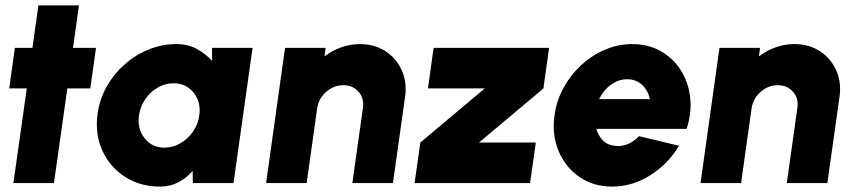

<svg xmlns="http://www.w3.org/2000/svg" viewBox="-20 -677 3190 710"><path d="M314 -350H229L179.5 0H29.5L79 -350H14L35 -500H100L122 -657H272L250 -500H335Z M764 -500H914L843.5 0H693L692.5 -45Q670 -19 639.8 -3Q609.5 13 572 13Q497.5 13 441.5 -23.5Q385.5 -60 358 -121.2Q330.5 -182.5 341 -257Q348.5 -310.5 374.8 -357Q401 -403.5 440.8 -438.8Q480.5 -474 529.8 -494Q579 -514 632 -514Q675 -514 707.5 -496.2Q740 -478.5 764.5 -452ZM588 -131Q619 -131 646.8 -147Q674.5 -163 693.5 -190Q712.5 -217 717 -250Q724 -299.5 696 -334.2Q668 -369 621.5 -369Q590.5 -369 563 -353Q535.5 -337 517 -310Q498.5 -283 494 -250Q487 -200.5 514.8 -165.8Q542.5 -131 588 -131Z M1478 -319.5 1433 0H1283L1322 -277.5Q1327.5 -313 1306 -337.5Q1284.5 -362 1249.5 -362Q1214.5 -362 1186.5 -337.5Q1158.5 -313 1153 -277.5L1114 0H964L1034 -500H1184L1180 -468.5Q1208 -490 1241.8 -502Q1275.5 -514 1311 -514Q1365 -514 1405.2 -487.8Q1445.5 -461.5 1465.5 -417.5Q1485.5 -373.5 1478 -319.5Z M1989.5 -350 1751.5 -150H1961.5L1940 0H1513L1534.5 -150L1772.5 -350H1562.5L1583.5 -500H2010.5Z M2243.5 13Q2174.5 13 2122.8 -22.5Q2071 -58 2045.8 -118Q2020.5 -178 2030.5 -250.5Q2038 -305 2064.2 -352.8Q2090.5 -400.5 2130 -436.8Q2169.5 -473 2217.8 -493.5Q2266 -514 2317.5 -514Q2377.5 -514 2423.5 -487.8Q2469.5 -461.5 2497.8 -416.8Q2526 -372 2532.2 -316Q2538.5 -260 2519 -200.5H2185.5Q2192.5 -174 2211 -156Q2229.5 -138 2264.5 -137Q2286.5 -136.5 2306.8 -146.5Q2327 -156.5 2343 -173.5L2491 -138Q2451.5 -71.5 2385 -29.2Q2318.5 13 2243.5 13ZM2195.5 -310.5H2383Q2376.5 -343 2354 -363.5Q2331.5 -384 2299 -384Q2267 -384 2239 -363.5Q2211 -343 2195.5 -310.5Z M3084.5 -319.5 3039.5 0H2889.5L2928.5 -277.5Q2934 -313 2912.5 -337.5Q2891 -362 2856 -362Q2821 -362 2793 -337.5Q2765 -313 2759.5 -277.5L2720.5 0H2570.5L2640.5 -500H2790.5L2786.5 -468.5Q2814.5 -490 2848.2 -502Q2882 -514 2917.5 -514Q2971.5 -514 3011.8 -487.8Q3052 -461.5 3072 -417.5Q3092 -373.5 3084.5 -319.5Z"/></svg>

Font: Urbanist Black
Style: Italic
Weight: 900
Italic angle: -8°
Designer: Corey Hu
Foundry: Corey Hu
Version: Version 1.330; ttfautohint (v1.8.4.7-5d5b)